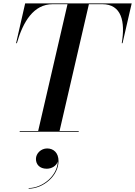

<svg xmlns="http://www.w3.org/2000/svg" viewBox="-20 -770 790 1122"><path d="M95 -4.5V0H440V-4.5H328L499.5 -745.5H578C690 -745.5 713 -644.5 691.5 -517.5H696L749.5 -750H127L74 -517.5H78.5C115 -643.5 176 -745.5 288 -745.5H374.5L203 -4.5ZM190 159C190 190.5 211.5 216 253 216C281.5 216 309.5 200 317.5 174C315.5 258.5 226.5 329 147.5 329V332.5C232.5 332.5 322 258 322 171C322 123 293 97.5 255.5 97.5C219.5 97.5 190 126.5 190 159Z"/></svg>

Font: Bodoni* 36pt Medium
Style: Italic
Weight: 500
Italic angle: -13°
Version: Version 2.3